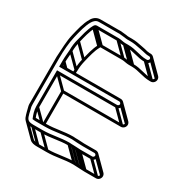

<svg xmlns="http://www.w3.org/2000/svg" viewBox="-167 -773 919 966"><g transform="rotate(30 293.0 -290.0)"><path d="M381 -13.5H449C463 -13.5 474.5 -25.8 474.5 -39.5C474.5 -53.4 462.7 -64.5 449 -64.5H381C376.7 -64.5 370.5 -64.8 363.3 -65.5H363C355.7 -65.5 348.9 -65.9 342.4 -66.5H342C334.9 -66.5 326.3 -66.4 317.3 -67.5H317C260.3 -67.5 220.8 -54.5 166 -54.5H113C110.2 -54.5 108.1 -54.6 105.3 -54.9C99.3 -69.9 93.5 -89.7 93.5 -107L93.5 -300.5H428C441.6 -300.5 453.5 -312.4 453.5 -326C453.5 -339.6 441.6 -351.5 428 -351.5H93.5V-372C93.5 -393.3 96.2 -411.5 97.5 -434.6L97.5 -434.8V-435C97.5 -457.5 100.6 -475.7 105.3 -495.3C113.5 -529.2 121.7 -565.3 136.5 -591.3C138.9 -595.3 137.5 -595.5 140 -595.5H266C277.8 -595.5 290.7 -590.5 307 -590.5L325 -590.5C364.2 -590.5 396.2 -572.5 438 -572.5H444C458 -572.5 469.5 -584.8 469.5 -598.5C469.5 -612.4 457.7 -623.5 444 -623.5H438C430.2 -623.5 416 -626.4 407.9 -629.3L385 -633.8C364.9 -637.8 347.6 -641.5 325 -641.5H307C302.2 -641.5 296.7 -642.1 291.2 -643.4L271 -645.4C262.4 -646.9 256 -647.2 246.6 -646.5H140C117.1 -646.5 101 -632.6 92.5 -616.7C73.4 -584.8 64.9 -544.6 55.7 -506.8C46 -466.7 45.5 -417.5 42.5 -373.5L42.5 -373.2V-107C42.5 -100.4 42.1 -94 43.7 -88.3C48.5 -70.9 52.8 -48.2 60.1 -30.2C68.3 -10.2 87.4 -3.5 113 -3.5H166C223.5 -3.5 261.7 -16.5 315.7 -16.5C337 -16.5 359.7 -13.5 381 -13.5ZM339 -30.5C332.6 -30.5 324.7 -30.6 316.3 -31.5H316C260.6 -31.5 220.7 -18.5 166 -18.5H113C95.9 -18.5 85.6 -21.1 79.5 -27.2C67.2 -39.5 64.8 -71.9 58.4 -91.6C57.8 -96.8 57.5 -101.5 57.5 -107V-373C57.5 -417.4 61.2 -465.9 70.3 -503.2C79.5 -541.3 88.2 -580.5 105.4 -609.1C113.6 -621.3 122.6 -631.5 140 -631.5H247.3C254.3 -632.2 261.3 -631.5 269 -630.6L288.8 -628.6C296.6 -627.8 301 -626.5 307 -626.5H325C345.9 -626.5 361.8 -623.2 382 -619.1L404.1 -614.7C415 -612.6 427.4 -608.5 438 -608.5H444C449.4 -608.5 454.5 -603.9 454.5 -598.5C454.5 -593 449 -587.5 444 -587.5H438C401.1 -587.5 368.9 -605.5 325 -605.5L307 -605.5C294.2 -605.5 281.5 -610.5 266 -610.5H140C130.5 -610.5 125.9 -603.1 123.2 -598.2C106.9 -568.2 99.5 -531.8 90.8 -498.9C85.4 -480.1 82.5 -458.7 82.5 -435C81.3 -413 78.5 -394.5 78.5 -372V-336.5H428C432.9 -336.5 438.5 -330.9 438.5 -326C438.5 -321.1 432.9 -315.5 428 -315.5H78.5L78.5 -107C78.5 -82.9 87.2 -59 94.7 -41.3C100.4 -40.3 106.4 -39.5 113 -39.5H166C223.5 -39.5 263 -52.5 317 -52.5C338.9 -51 361.2 -49.5 381 -49.5H449C454.3 -49.5 459.5 -44.9 459.5 -39.5C459.5 -33.9 454 -28.5 449 -28.5H381C375.9 -28.5 369.5 -28.8 362.3 -29.5H362C354.7 -29.5 347 -30.1 339 -30.5ZM80.7 -366.7 108.7 -338.7 119.3 -349.3 91.3 -377.3ZM84.7 -429.7 155.4 -359 166 -369.6 95.3 -440.3ZM92.7 -491.7 163.4 -421 174 -431.6 103.3 -502.3ZM124.7 -589.7 195.4 -519 206 -529.6 135.3 -600.3ZM134.7 -597.7 205.4 -527 216 -537.6 145.3 -608.3ZM260.7 -597.7 331.4 -527 342 -537.6 271.3 -608.3ZM301.7 -592.7 372.4 -522 383 -532.6 312.3 -603.3ZM319.7 -592.7 390.4 -522 401 -532.6 330.3 -603.3ZM432.7 -574.7 503.4 -504 514 -514.6 443.3 -585.3ZM438.7 -574.7 509.4 -504 520 -514.6 449.3 -585.3ZM456.7 -593.2 527.4 -522.5 538 -533.1 467.3 -603.8ZM107.7 -5.7 178.4 65 189 54.4 118.3 -16.3ZM160.7 -5.7 231.4 65 242 54.4 171.3 -16.3ZM310.7 -18.7 381.4 52 392 41.4 321.3 -29.3ZM333.7 -17.7 404.4 53 415 42.4 344.3 -28.3ZM356.7 -16.7 427.4 54 438 43.4 367.3 -27.3ZM375.7 -15.7 446.4 55 457 44.4 386.3 -26.3ZM443.7 -15.7 514.4 55 525 44.4 454.3 -26.3ZM461.7 -34.2 532.4 36.5 543 25.9 472.3 -44.8ZM80.7 -101.7 140.7 -41.7 151.3 -52.3 91.3 -112.3ZM80.7 -302.7 151.4 -232 162 -242.6 91.3 -313.3ZM422.7 -302.7 493.4 -232 504 -242.6 433.3 -313.3ZM440.7 -320.7 511.4 -250 522 -260.6 451.3 -331.3ZM435.2 -333.2 505.9 -262.5C508 -260.3 509.2 -257.5 509.2 -255.3C509.2 -250.4 503.6 -244.8 498.7 -244.8H149.2V-47H164.2V-229.8H498.7C512.3 -229.8 524.2 -241.7 524.2 -255.3C524.2 -262.3 521 -268.5 516.5 -273.1L445.8 -343.8ZM433.1 41.2H432.7C425.6 41.2 417.8 41 410 40.2H409.7C403.3 40.2 395.8 39.9 387.3 39.2L387 39.2H386.7C331.3 39.2 291.4 52.2 236.7 52.2L183.7 52.2C166.6 52.2 156.3 49.6 150.2 43.5L79.5 -27.2L68.9 -16.6L139.6 54.2C150.4 64.9 165.8 67.2 183.7 67.2L236.7 67.2C294.2 67.2 332.5 54.2 386.4 54.2C407.8 54.2 430.4 57.2 451.7 57.2L519.7 57.2C533.7 57.2 545.2 44.9 545.2 31.2C545.2 24.3 542.3 18.2 537.9 13.8L467.2 -56.9L456.6 -46.3L527.3 24.4C529.1 26.3 530.2 28.7 530.2 31.2C530.2 36.8 524.7 42.2 519.7 42.2L451.7 42.2C446.6 42.2 440.2 41.9 433.1 41.2ZM451.6 -605.3 522.3 -534.6C524.2 -532.7 525.2 -530.3 525.2 -527.8C525.2 -522.2 519.7 -516.8 514.7 -516.8L508.7 -516.8C471.9 -516.8 439.6 -534.8 395.7 -534.8L377.7 -534.8C364.9 -534.8 352.2 -539.8 336.7 -539.8L210.7 -539.8C201.2 -539.8 196.6 -532.4 193.9 -527.5C177.6 -497.5 170.2 -461.1 161.5 -428.2C156.4 -409.1 153.2 -388.2 153.2 -364.3C152.8 -357.5 152.3 -351 151.8 -344.6L166.7 -343.4C167.2 -349.9 167.8 -356.7 168.2 -363.9L168.2 -364.1V-364.3C168.2 -386.7 171.3 -404.9 176 -424.6C184.2 -458.4 192.4 -494.6 207.2 -520.6C209.5 -524.7 208.3 -524.8 210.7 -524.8L336.7 -524.8C348.5 -524.8 361.4 -519.8 377.7 -519.8L395.7 -519.8C434.9 -519.8 467 -501.8 508.7 -501.8L514.7 -501.8C528.7 -501.8 540.2 -514.1 540.2 -527.8C540.2 -534.7 537.3 -540.8 532.9 -545.2L462.2 -615.9Z"/></g></svg>

Font: CiSf OpenHand
Style: Gls
Weight: 400
Foundry: Cannot Into Space Fonts
Version: Version 0.7892